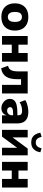

<svg xmlns="http://www.w3.org/2000/svg" viewBox="1273 -2000 742 3328"><g transform="rotate(90 1644.0 -336.0)"><path d="M274 11Q200 11 147.5 -16.5Q95 -44 66.5 -97Q38 -150 38 -223Q38 -296 66.5 -348.5Q95 -401 147.5 -428.5Q200 -456 274 -456Q347 -456 400 -428.5Q453 -401 481.5 -348.5Q510 -296 510 -223Q510 -150 481.5 -97Q453 -44 400 -16.5Q347 11 274 11ZM274 -101Q315 -101 337.5 -130.5Q360 -160 360 -223Q360 -288 337.5 -316.5Q315 -345 274 -345Q233 -345 210 -316.5Q187 -288 187 -223Q187 -160 210 -130.5Q233 -101 274 -101Z M604 0V-445H754V-285H899V-445H1049V0H899V-169H754V0Z M1164 15 1120 -104Q1147 -111 1165.5 -123.5Q1184 -136 1195 -156Q1206 -176 1211.5 -205Q1217 -234 1217 -274V-445H1600V0H1451V-330H1353V-269Q1353 -203 1342 -153.5Q1331 -104 1308 -69.5Q1285 -35 1249.5 -13.5Q1214 8 1164 15Z M1856 11Q1811 11 1774 -9.5Q1737 -30 1715.5 -63.5Q1694 -97 1694 -137Q1694 -182 1720 -210.5Q1746 -239 1798.5 -252.5Q1851 -266 1933 -266H1992V-192H1942Q1911 -192 1891 -188.5Q1871 -185 1859.5 -179Q1848 -173 1842.5 -163Q1837 -153 1837 -140Q1837 -118 1853.5 -103Q1870 -88 1900 -88Q1921 -88 1939 -98.5Q1957 -109 1967.5 -128Q1978 -147 1978 -171V-284Q1978 -316 1960 -332Q1942 -348 1901 -348Q1864 -348 1826 -338Q1788 -328 1752 -305L1715 -403Q1741 -420 1775 -431.5Q1809 -443 1846.5 -449.5Q1884 -456 1919 -456Q1986 -456 2030.5 -434.5Q2075 -413 2097 -371Q2119 -329 2119 -264V0H1979V-92H1983Q1976 -61 1959 -37.5Q1942 -14 1916.5 -1.5Q1891 11 1856 11Z M2231 0V-445H2361V-129H2322L2555 -445H2672V0H2541L2542 -316H2581L2348 0ZM2450 -506Q2402 -506 2367.5 -524Q2333 -542 2311 -577.5Q2289 -613 2280 -664L2351 -687Q2364 -633 2388 -609Q2412 -585 2451 -585Q2491 -585 2514.5 -609.5Q2538 -634 2552 -686L2620 -664Q2611 -611 2588 -576Q2565 -541 2530.5 -523.5Q2496 -506 2450 -506Z M2786 0V-445H2936V-285H3081V-445H3231V0H3081V-169H2936V0Z"/></g></svg>

Font: Nunito Sans 12pt ExtraLight
Style: Weight 830 Width 84 Optical size 12.0 YTLC 445
Weight: 830
Width: 4
Designer: Vernon Adams
Foundry: Vernon Adams
Version: Version 3.101;gftools[0.9.27]